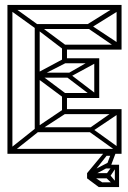

<svg xmlns="http://www.w3.org/2000/svg" viewBox="-20 -620 515 774"><path d="M23 0 10 -13 122 -102 135 -89ZM10 0V-600H30V0ZM120 -97V-521H140V-97ZM240 -223 127 -307 142 -320 253 -237ZM240 -225V-245H370V-225ZM141 -313 126 -324 240 -385 253 -370ZM122 -506 15 -583 28 -596 135 -519ZM140 -307V-327H260V-307ZM240 -365V-385H370V-365ZM360 -225 240 -316 255 -327 373 -237ZM257 -307 240 -316 360 -385 373 -370ZM360 -225V-385H380V-225ZM230 -160V-245H250V-160ZM20 0V-20H460V0ZM141 -95 126 -106 236 -180 249 -165ZM126 -87V-107H350V-87ZM236 -160V-180H460V-160ZM450 -10 330 -96 345 -107 463 -22ZM347 -87 330 -96 450 -180 463 -165ZM450 0V-180H470V0ZM20 -600H460V-580H20ZM141 -515 249 -435 236 -420 126 -504ZM126 -523H350V-503H126ZM230 -440H460V-420H230ZM446 -593 463 -580 344 -506 329 -520ZM345 -520 463 -442 450 -427 327 -511ZM450 -600H470V-420H450ZM230 -365V-440H250V-365ZM345 90 331 78 404 -10H424ZM378 134 331 99 345 84 401 121ZM378 134 393 115H460V134ZM331 99V78H420V99ZM441 129 405 94 420 81 451 118ZM352 89 345 72 422 32 428 48ZM420 97 407 84 435 46 448 55ZM443 134V44H460V134ZM401 59V44H460V59ZM408 51 431 -10H449L426 51ZM405 8V-10H440V8Z"/></svg>

Font: Octagon Variable
Style: Regular
Weight: 400
Designer: Alexander Royter, Emma Schmalisch, Felix Willnauer, Friederike Temme, Greta Wachholz, Jason Tsiakas, Julia Baskal, Julia
Foundry: Type Design @ HAW Hamburg
Version: Version 1.000